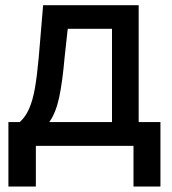

<svg xmlns="http://www.w3.org/2000/svg" viewBox="-20 -550 650 724"><path d="M11.7 -89.8H54.7Q76.2 -108.9 89.8 -140.1Q103.5 -171.4 111.6 -217Q119.6 -262.7 126 -333L142.6 -530.3H502.9V-89.8H585V153.3H483.4V0H115.2V153.3H11.7ZM402.3 -89.8V-441.4H235.4L223.6 -333Q215.3 -239.3 202.9 -181.6Q190.4 -124 166 -89.8Z"/></svg>

Font: Pretendard JP Medium
Style: Regular
Weight: 500
Designer: Base glyphs from Inter by Rasmus Andersson; Hangeul glyphs from Noto Sans CJK(Source Han Sans) by Jang Soo-young and Kan
Foundry: Kil Hyung-jin
Version: Version 1.309